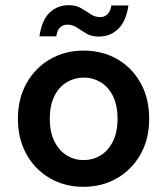

<svg xmlns="http://www.w3.org/2000/svg" viewBox="-20 -708 645 740"><path d="M301 12Q230 12 172.5 -21Q115 -54 82 -113.5Q49 -173 49 -250Q49 -328 82.5 -387.5Q116 -447 173.5 -480Q231 -513 302 -513Q375 -513 432 -480Q489 -447 522 -388Q555 -329 555 -250Q555 -172 521.5 -113Q488 -54 431 -21Q374 12 301 12ZM302 -91Q338 -91 367.5 -109Q397 -127 415 -162.5Q433 -198 433 -250Q433 -303 415 -338.5Q397 -374 367.5 -391.5Q338 -409 303 -409Q268 -409 238 -391.5Q208 -374 190 -338.5Q172 -303 172 -250Q172 -198 190 -162.5Q208 -127 237.5 -109Q267 -91 302 -91ZM361 -567Q333 -567 313.5 -578.5Q294 -590 277 -601.5Q260 -613 240 -613Q223 -613 211.5 -602Q200 -591 197 -568H132Q141 -630 171 -659Q201 -688 245 -688Q273 -688 292.5 -676.5Q312 -665 329 -653.5Q346 -642 366 -642Q383 -642 394.5 -653.5Q406 -665 409 -687H475Q466 -626 435.5 -596.5Q405 -567 361 -567Z"/></svg>

Font: DM Sans 18pt SemiBold
Style: Regular
Weight: 600
Designer: Colophon Foundry, Jonny Pinhorn
Foundry: Colophon Foundry
Version: Version 4.004;gftools[0.9.30]